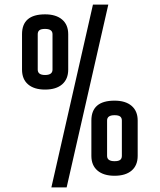

<svg xmlns="http://www.w3.org/2000/svg" viewBox="-20 -750 690 830"><path d="M506.8 -76.2V-229Q506.8 -240.2 499.8 -246.1Q492.7 -252 475.1 -252Q442.9 -252 442.9 -229V-76.2Q442.9 -53.2 475.1 -53.2Q492.7 -53.2 499.8 -59.1Q506.8 -64.9 506.8 -76.2ZM207 -449.2V-602.1Q207 -625 174.8 -625Q157.2 -625 150.1 -619.1Q143.1 -613.3 143.1 -602.1V-449.2Q143.1 -425.8 174.8 -425.8Q207 -425.8 207 -449.2ZM475.1 9.8Q427.7 9.8 401.4 -12.7Q375 -35.2 375 -76.2V-229Q375 -314.9 475.1 -314.9Q522.5 -314.9 548.8 -292.5Q575.2 -270 575.2 -229V-76.2Q575.2 -35.2 549.1 -12.7Q522.9 9.8 475.1 9.8ZM448.2 -730 268.1 60.1H202.1L381.8 -730ZM174.8 -362.8Q127.4 -362.8 101.3 -385.3Q75.2 -407.7 75.2 -449.2V-602.1Q75.2 -688 174.8 -688Q222.2 -688 248.5 -665.5Q274.9 -643.1 274.9 -602.1V-449.2Q274.9 -408.2 248.8 -385.5Q222.7 -362.8 174.8 -362.8Z"/></svg>

Font: Unica One
Style: Bold
Weight: 400
Designer: Eduardo Rodriguez Tunni
Foundry: Eduardo Rodriguez Tunni
Version: Version 1.001